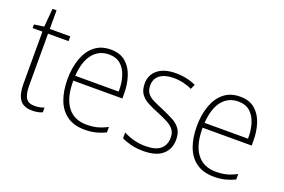

<svg xmlns="http://www.w3.org/2000/svg" viewBox="-89 -949 1850 1250"><g transform="rotate(20 835.5 -324.0)"><path d="M199 -24Q218 -24 235 -27.5Q252 -31 265 -36V-3Q251 3 234 6.5Q217 10 194 10Q134 10 108.5 -26.5Q83 -63 83 -133V-496H15V-521L83 -531L94 -658H122V-529H264V-496H122V-135Q122 -80 138.5 -52Q155 -24 199 -24Z M543 -539Q606 -539 645 -506.5Q684 -474 702.5 -419Q721 -364 721 -297V-265H381Q380 -149 425.5 -87Q471 -25 559 -25Q599 -25 631 -33Q663 -41 702 -61V-23Q669 -7 634.5 1.5Q600 10 558 10Q484 10 436 -24Q388 -58 365 -119Q342 -180 342 -262Q342 -341 364.5 -404Q387 -467 431.5 -503Q476 -539 543 -539ZM543 -505Q474 -505 431.5 -453Q389 -401 382 -299H683Q684 -358 669 -405Q654 -452 623 -478.5Q592 -505 543 -505Z M1142 -133Q1142 -67 1097.5 -28.5Q1053 10 965 10Q917 10 878 0Q839 -10 814 -23V-64Q846 -46 885 -35.5Q924 -25 965 -25Q1038 -25 1071 -53.5Q1104 -82 1104 -133Q1104 -167 1087.5 -188Q1071 -209 1041.5 -224.5Q1012 -240 973 -256Q930 -273 896.5 -290.5Q863 -308 843.5 -335Q824 -362 824 -407Q824 -467 868.5 -503Q913 -539 992 -539Q1033 -539 1069 -531Q1105 -523 1133 -509L1118 -476Q1093 -489 1059 -497Q1025 -505 991 -505Q931 -505 896.5 -480Q862 -455 862 -407Q862 -374 877.5 -353.5Q893 -333 922 -319Q951 -305 990 -289Q1031 -271 1065.5 -253.5Q1100 -236 1121 -208Q1142 -180 1142 -133Z M1439 -539Q1502 -539 1541 -506.5Q1580 -474 1598.5 -419Q1617 -364 1617 -297V-265H1277Q1276 -149 1321.5 -87Q1367 -25 1455 -25Q1495 -25 1527 -33Q1559 -41 1598 -61V-23Q1565 -7 1530.5 1.5Q1496 10 1454 10Q1380 10 1332 -24Q1284 -58 1261 -119Q1238 -180 1238 -262Q1238 -341 1260.5 -404Q1283 -467 1327.5 -503Q1372 -539 1439 -539ZM1439 -505Q1370 -505 1327.5 -453Q1285 -401 1278 -299H1579Q1580 -358 1565 -405Q1550 -452 1519 -478.5Q1488 -505 1439 -505Z"/></g></svg>

Font: Noto Sans Khmer UI SemiCondensed ExtraLight
Style: Regular
Weight: 200
Width: 4
Designer: Danh Hong and the Monotype Design Team
Foundry: Monotype Imaging Inc.
Version: Version 2.002; ttfautohint (v1.8.4.7-5d5b)